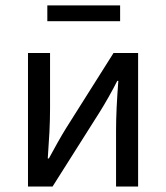

<svg xmlns="http://www.w3.org/2000/svg" viewBox="-20 -679 605 699"><path d="M81.9 0V-486H162.2V-284.1Q162.2 -244.1 160 -198.9Q157.7 -153.8 153.9 -102.1H157.9Q172.3 -128.8 189.5 -159.5Q206.8 -190.2 220.5 -212.2L393.3 -486H482.8V0H402.5V-202.5Q402.5 -241.3 404.6 -286.7Q406.8 -332.2 410.8 -384.5H406.8Q393.1 -357 375.8 -326.5Q358.6 -296.1 344.2 -273.1L171.4 0ZM152.3 -601.9V-659.3H417.3V-601.9Z"/></svg>

Font: Source Sans 3 Variable
Style: Regular
Weight: 200
Designer: Paul D. Hunt
Foundry: Adobe Systems Incorporated
Version: Version 3.026